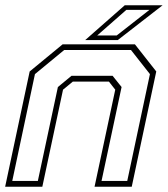

<svg xmlns="http://www.w3.org/2000/svg" viewBox="-22 -708 637 728"><path d="M-2.5 0 90.5 -437 215.5 -540H489.5L570.5 -437L477.5 0H336.5L415 -368L391 -398.5H254L217 -368L138.5 0ZM24.5 -22H121.5L197.5 -378L249 -420.5H405L439 -378L363 -22H460.5L546.5 -427L474.5 -518.5H221.5L110.5 -427ZM301 -556 451 -688H594.5L424.5 -556ZM346.5 -573.5H420.5L544.5 -670.5H457Z"/></svg>

Font: Tourney ExtraLight
Style: Italic
Weight: 250
Italic angle: -12°
Version: Version 1.015